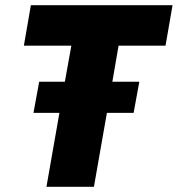

<svg xmlns="http://www.w3.org/2000/svg" viewBox="-20 -720 685 740"><path d="M159 0H342L392 -285H495L517 -405H413L437 -544H618L645 -700H99L72 -544H255L230 -405H131L109 -285H209Z"/></svg>

Font: Fixel Display ExtraBold
Style: Italic
Weight: 800
Italic angle: -10°
Designer: AlfaBravo + MacPaw
Foundry: Kyrylo Tkachov, Marchela Mozhyna, Serhii Makarenko, Maria Weinstein, Zakhar Kryvoshyya
Version: Version 1.210;Glyphs 3.2 (3217)